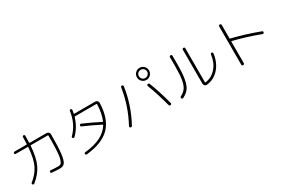

<svg xmlns="http://www.w3.org/2000/svg" viewBox="95 -2027 4810 3291"><g transform="rotate(-30 2500.0 -382.0)"><path d="M156.2 -589.8Q147.5 -589.8 140.1 -596.2Q132.8 -602.5 132.8 -611.8Q132.8 -621.1 140.1 -627.9Q147.5 -634.8 156.2 -634.8H392.6Q401.4 -634.8 402.3 -642.6Q405.3 -706.1 405.3 -777.3Q405.3 -787.1 412.1 -793.5Q418.9 -799.8 429.2 -799.8Q439.5 -799.8 445.8 -793Q452.1 -786.1 452.1 -776.4Q452.1 -704.1 449.2 -642.6Q449.2 -634.8 457 -634.8H790Q813.5 -634.8 830.1 -618.2Q846.7 -601.6 846.7 -579.1Q846.7 -326.2 831.1 -200.7Q815.4 -75.2 783.7 -34.2Q752 6.8 689.5 6.8Q628.9 6.8 529.3 -2Q519.5 -2.9 513.2 -9.8Q506.8 -16.6 507.8 -27.3Q508.8 -36.1 516.1 -42.5Q523.4 -48.8 532.2 -47.9Q615.2 -40 678.7 -40Q713.9 -40 732.9 -56.2Q752 -72.3 768.6 -126.5Q785.2 -180.7 791 -289.1Q796.9 -397.5 796.9 -578.1V-581.1Q796.9 -589.8 788.1 -589.8H455.1Q446.3 -589.8 446.3 -581.1Q430.7 -357.4 369.1 -225.6Q307.6 -93.8 174.8 10.7Q168 16.6 158.2 15.6Q148.4 14.6 142.1 7.8Q135.7 1 136.2 -8.3Q136.7 -17.6 143.6 -24.4Q264.6 -119.1 323.2 -239.3Q381.8 -359.4 398.4 -581.1Q398.4 -589.8 389.6 -589.8Z M1170.9 -336.9Q1164.1 -330.1 1154.3 -330.1Q1144.5 -330.1 1137.7 -336.9Q1122.1 -352.5 1137.7 -369.1Q1293.9 -525.4 1326.2 -761.7Q1327.1 -771.5 1334.5 -777.3Q1341.8 -783.2 1352.1 -782.2Q1362.3 -781.2 1367.7 -773.9Q1373 -766.6 1372.1 -756.8Q1369.1 -735.4 1361.3 -694.3Q1359.4 -685.5 1368.2 -684.6H1782.2Q1805.7 -684.6 1822.3 -668.5Q1838.9 -652.3 1837.9 -628.9Q1830.1 -320.3 1678.2 -163.1Q1526.4 -5.9 1207 26.4Q1197.3 27.3 1189.5 21.5Q1181.6 15.6 1180.7 5.9Q1178.7 -2.9 1185.1 -10.3Q1191.4 -17.6 1200.2 -18.6Q1388.7 -38.1 1510.3 -98.6Q1631.8 -159.2 1699.2 -266.6Q1703.1 -274.4 1696.3 -278.3Q1539.1 -360.4 1365.2 -434.6Q1356.4 -438.5 1352.5 -447.8Q1348.6 -457 1353 -465.8Q1357.4 -474.6 1367.7 -478.5Q1377.9 -482.4 1386.7 -477.5Q1558.6 -402.3 1717.8 -320.3Q1724.6 -317.4 1728.5 -325.2Q1782.2 -447.3 1788.1 -630.9Q1788.1 -639.6 1779.3 -639.6H1357.4Q1347.7 -639.6 1345.7 -632.8Q1294.9 -459 1170.9 -336.9Z M2786.6 -744.1Q2762.7 -767.6 2729 -767.6Q2695.3 -767.6 2671.4 -744.1Q2647.5 -720.7 2647.5 -687Q2647.5 -653.3 2671.4 -629.4Q2695.3 -605.5 2729 -605.5Q2762.7 -605.5 2786.6 -629.4Q2810.5 -653.3 2810.5 -687Q2810.5 -720.7 2786.6 -744.1ZM2814 -602.5Q2779.3 -567.4 2729 -567.4Q2678.7 -567.4 2644 -602.5Q2609.4 -637.7 2609.4 -687Q2609.4 -736.3 2644 -771.5Q2678.7 -806.6 2729 -806.6Q2779.3 -806.6 2814 -771.5Q2848.6 -736.3 2848.6 -687Q2848.6 -637.7 2814 -602.5ZM2744.1 -478.5Q2821.3 -284.2 2891.6 -16.6Q2894.5 -6.8 2889.6 2Q2884.8 10.7 2874 12.7Q2848.6 17.6 2841.8 -5.9Q2773.4 -264.6 2696.3 -463.9Q2692.4 -472.7 2696.8 -482.4Q2701.2 -492.2 2710.9 -495.1Q2720.7 -498 2730.5 -493.7Q2740.2 -489.3 2744.1 -478.5ZM2084 1Q2075.2 -3.9 2072.3 -14.2Q2069.3 -24.4 2074.2 -33.2Q2239.3 -337.9 2289.1 -671.9Q2290 -681.6 2297.9 -688.5Q2305.7 -695.3 2316.9 -694.3Q2328.1 -693.4 2334 -685.1Q2339.8 -676.8 2338.9 -667Q2289.1 -322.3 2119.1 -9.8Q2107.4 10.7 2084 1Z M3583 22.5Q3559.6 24.4 3543.5 7.8Q3527.3 -8.8 3527.3 -33.2V-703.1Q3527.3 -713.9 3534.2 -720.7Q3541 -727.5 3552.2 -727.5Q3563.5 -727.5 3570.3 -720.7Q3577.1 -713.9 3577.1 -703.1V-33.2Q3577.1 -30.3 3579.6 -27.3Q3582 -24.4 3585 -25.4Q3711.9 -41 3798.8 -140.1Q3885.7 -239.3 3905.3 -392.6Q3907.2 -402.3 3914.1 -408.7Q3920.9 -415 3930.7 -414.1Q3940.4 -412.1 3946.3 -404.8Q3952.1 -397.5 3951.2 -386.7Q3928.7 -214.8 3829.1 -103.5Q3729.5 7.8 3583 22.5ZM3123 14.6Q3114.3 19.5 3103.5 16.6Q3092.8 13.7 3087.9 4.9Q3083 -2.9 3085.9 -12.7Q3088.9 -22.5 3097.7 -27.3Q3168 -64.5 3203.6 -115.2Q3239.3 -166 3255.9 -263.7Q3272.5 -361.3 3272.5 -535.2V-703.1Q3272.5 -713.9 3279.8 -720.7Q3287.1 -727.5 3296.9 -727.5Q3306.6 -727.5 3314.5 -720.7Q3322.3 -713.9 3322.3 -703.1V-535.2Q3322.3 -351.6 3302.2 -244.6Q3282.2 -137.7 3241.7 -81.5Q3201.2 -25.4 3123 14.6Z M4266.6 17.6V-738.3Q4266.6 -748 4274.4 -755.4Q4282.2 -762.7 4292 -762.7Q4301.8 -762.7 4309.6 -755.4Q4317.4 -748 4317.4 -738.3V-474.6Q4317.4 -466.8 4325.2 -464.8Q4579.1 -404.3 4861.3 -298.8Q4882.8 -290 4875 -267.6Q4872.1 -257.8 4862.8 -253.9Q4853.5 -250 4843.8 -253.9Q4571.3 -355.5 4325.2 -415Q4317.4 -417 4317.4 -408.2V17.6Q4317.4 27.3 4309.6 35.2Q4301.8 43 4292 43Q4282.2 43 4274.4 35.6Q4266.6 28.3 4266.6 17.6Z"/></g></svg>

Font: Rounded-X Mgen+ 1m light
Style: Regular
Weight: 200
Designer: [Source Han Sans]
Ryoko NISHIZUKA  (kana & ideographs); Paul D. Hunt (Latin, Greek & Cyrillic); Wenlong ZHANG  (bopomofo
Version: Version 1.059.20150602